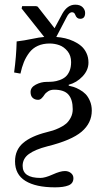

<svg xmlns="http://www.w3.org/2000/svg" viewBox="-20 -598 446 816"><path d="M40 -290Q49.3 -358.4 50.8 -421.9Q83.5 -425.8 115.5 -432.6Q147.5 -439.5 168 -440.9L71.8 -562L74.2 -571.8H133.8L140.1 -569.8L211.9 -478L245.1 -540Q266.6 -578.1 299.8 -578.1Q320.3 -578.1 331.1 -567.4Q341.8 -556.6 341.8 -543Q341.8 -518.1 320.8 -518.1Q305.7 -518.1 299.8 -535.2Q295.9 -545.9 286.1 -545.9Q273.4 -545.9 263.2 -524.9L219.2 -440.9Q238.8 -439.5 256.8 -435.3Q274.9 -431.2 293.2 -422.6Q311.5 -414.1 325.2 -402.3Q338.9 -390.6 347.4 -372.6Q356 -354.5 356 -332Q356 -299.8 330.8 -273.2Q305.7 -246.6 272 -237.8V-233.9Q282.2 -231.9 293 -228.5Q303.7 -225.1 318.4 -217Q333 -209 343.8 -198Q354.5 -187 362.3 -168.7Q370.1 -150.4 370.1 -127.9Q370.1 -75.2 326.9 -38.3Q283.7 -1.5 181.2 23.9Q129.9 37.1 103 56.4Q76.2 75.7 76.2 106.9Q76.2 158.2 151.9 158.2Q171.4 158.2 203.9 143.6Q236.3 128.9 255.9 128.9Q271 128.9 281.5 137.5Q292 146 292 159.2Q292 181.6 271.2 189.9Q250.5 198.2 213.9 198.2Q132.3 198.2 88.1 170.9Q43.9 143.6 43.9 87.9Q43.9 39.1 78.1 9.8Q112.3 -19.5 178.2 -36.1Q193.8 -40 205.1 -43.5Q216.3 -46.9 233.6 -55.2Q251 -63.5 261.7 -73Q272.5 -82.5 280.8 -98.4Q289.1 -114.3 289.1 -133.8Q289.1 -174.8 271 -195.8Q252.9 -216.8 210 -216.8Q195.3 -216.8 184.6 -210Q173.8 -203.1 168.9 -195.3Q164.1 -187.5 157.2 -180.7Q150.4 -173.8 142.1 -173.8Q127.9 -173.8 118.9 -182.1Q109.9 -190.4 109.9 -207Q109.9 -226.6 132.1 -238.3Q154.3 -250 178.2 -250Q193.4 -250 205.8 -251.2Q218.3 -252.4 233.2 -257.6Q248 -262.7 258.3 -271.5Q268.6 -280.3 275.4 -296.1Q282.2 -312 282.2 -334Q282.2 -361.8 267.1 -380.4Q252 -398.9 232.2 -406Q212.4 -413.1 190.9 -413.1Q162.6 -413.1 140.6 -403.1Q118.7 -393.1 104.5 -374.3Q90.3 -355.5 81.5 -334Q72.8 -312.5 66.9 -285.2Z"/></svg>

Font: Common Serif News
Style: Regular
Weight: 450
Designer: Philipp H. Poll, Khaled Hosny
Foundry: Stefan Peev, Context Ltd.
Version: Version 1.026